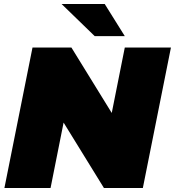

<svg xmlns="http://www.w3.org/2000/svg" viewBox="-20 -937 872 957"><path d="M2 0 142 -700H336L537 -374L602 -700H832L692 0H498L297 -326L232 0ZM452 -757 287 -917H502L602 -757Z"/></svg>

Font: Montserrat Black
Style: Italic
Weight: 900
Italic angle: -11.3°
Designer: Julieta Ulanovsky
Foundry: Julieta Ulanovsky
Version: Version 9.000; ttfautohint (v1.8.4.7-5d5b)